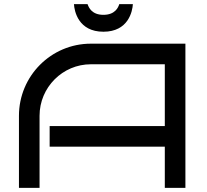

<svg xmlns="http://www.w3.org/2000/svg" viewBox="-20 -912 1004 932"><path d="M880 -700H421C228 -700 72 -543 72 -350V0H172V-350C172 -488 284 -600 421 -600H780V-300H221V-200H780V0H880ZM625 -892H559C554 -875 538 -840 482 -840C426 -840 411 -875 405 -892H339C341 -857 361 -758 482 -758C603 -758 623 -857 625 -892Z"/></svg>

Font: Bruno Ace
Style: Regular
Weight: 400
Designer: Astigmatic (AOETI)
Foundry: Astigmatic (AOETI)
Version: Version 1.000